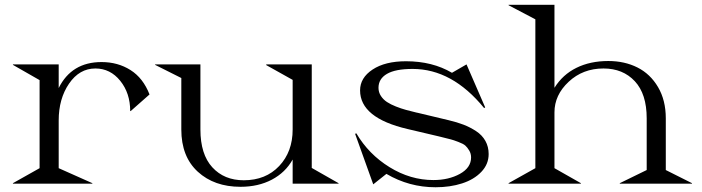

<svg xmlns="http://www.w3.org/2000/svg" viewBox="-20 -770 2943 805"><path d="M34.2 -500H226.1V-400.9Q280.3 -509.8 405.8 -509.8Q474.1 -509.8 527.1 -476.3Q580.1 -442.9 606.9 -374L527.8 -304.2H525.9Q525.9 -379.4 484.1 -431.2Q442.4 -482.9 379.9 -482.9Q313 -482.9 269.5 -419.4Q226.1 -356 226.1 -265.1V-64.9L367.2 -2V0H34.2V-2L146 -64.9V-434.1L34.2 -498Z M1399.4 0H1207V-101.1Q1176.8 -46.9 1119.9 -16.8Q1063 13.2 988.3 13.2Q878.4 13.2 809.3 -50Q740.2 -113.3 740.2 -227.1V-442.9L630.4 -498V-500H820.3V-227.1Q820.3 -123 870.1 -68.6Q919.9 -14.2 1002 -14.2Q1094.2 -14.2 1150.6 -74Q1207 -133.8 1207 -227.1V-435.1L1096.2 -497.1V-500H1287.1V-65.9L1399.4 -2Z M1544.9 2.9 1468.8 -209 1474.1 -210.9Q1525.9 -123 1613.3 -69.1Q1700.7 -15.1 1796.9 -15.1Q1861.3 -15.1 1908.2 -41Q1955.1 -66.9 1955.1 -109.9Q1955.1 -126 1947.3 -138.9Q1939.5 -151.9 1931.2 -159.4Q1922.9 -167 1901.6 -175Q1880.4 -183.1 1870.6 -185.5Q1860.8 -188 1833.5 -194.8Q1830.6 -195.8 1828.9 -196Q1827.1 -196.3 1824.5 -197Q1821.8 -197.8 1819.8 -198.2L1689 -229Q1489.7 -275.4 1489.7 -391.1Q1489.7 -443.8 1542.2 -478.5Q1594.7 -513.2 1682.1 -513.2Q1793 -513.2 1875 -464.8L1936 -500L2014.2 -319.8L2009.8 -316.9Q1876 -481 1710 -481Q1637.7 -481 1602.3 -460.2Q1566.9 -439.5 1566.9 -401.9Q1566.9 -383.3 1576.9 -367.9Q1586.9 -352.5 1602.5 -342.3Q1618.2 -332 1639.9 -323.5Q1661.6 -314.9 1682.1 -309.3Q1702.6 -303.7 1725.1 -298.3Q1729.5 -297.4 1731.9 -296.9L1860.8 -266.1Q1896 -257.8 1923.3 -247.3Q1950.7 -236.8 1976.1 -220.2Q2001.5 -203.6 2015.1 -179.2Q2028.8 -154.8 2028.8 -124Q2028.8 -81.5 1998 -49.3Q1967.3 -17.1 1917.2 -1Q1867.2 15.1 1806.2 15.1Q1695.3 15.1 1600.1 -41Z M2112.3 -748V-750H2304.7V-401.9Q2338.9 -457 2396.7 -485.6Q2454.6 -514.2 2530.3 -514.2Q2598.6 -514.2 2652.6 -487.1Q2706.5 -460 2739 -404.8Q2771.5 -349.6 2771.5 -273.9V-57.1L2881.3 -2V0H2578.6V-2L2691.4 -57.1V-273.9Q2691.4 -376 2641.6 -429.4Q2591.8 -482.9 2510.3 -482.9Q2423.8 -482.9 2364.3 -427.2Q2304.7 -371.6 2304.7 -298.8V-64.9L2415.5 -2V0H2112.3V-2L2224.6 -64.9V-689Z"/></svg>

Font: Messapia
Style: Regular
Weight: 400
Designer: Luca Marsano
Foundry: Collletttivo
Version: Version 1.000;FEAKit 1.0